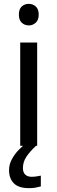

<svg xmlns="http://www.w3.org/2000/svg" viewBox="-20 -757 298 997"><path d="M173 -536V0H85V-536ZM130 -737Q150 -737 165.5 -723.5Q181 -710 181 -681Q181 -653 165.5 -639Q150 -625 130 -625Q108 -625 93 -639Q78 -653 78 -681Q78 -710 93 -723.5Q108 -737 130 -737ZM99 116Q99 138 111 149.5Q123 161 144 161Q161 161 172.5 158.5Q184 156 192 155V211Q178 215 164 217.5Q150 220 130 220Q77 220 52 195Q27 170 27 126Q27 97 41.5 70Q56 43 77.5 21Q99 -1 119 -15L167 0Q133 32 116 58.5Q99 85 99 116Z"/></svg>

Font: Noto Sans Gurmukhi
Style: Regular
Weight: 400
Designer: Jelle Bosma - Monotype Design Team
Foundry: Monotype Imaging Inc.
Version: Version 2.003